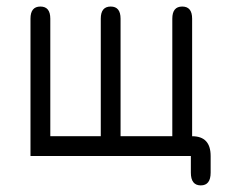

<svg xmlns="http://www.w3.org/2000/svg" viewBox="-20 -477 698 587"><path d="M288.1 -419.9Q288.1 -457 318.4 -457Q348.6 -457 348.6 -419.9V-60.5H506.8V-419.9Q506.8 -457 537.1 -457Q567.4 -457 567.4 -419.9V-60.5Q624 -60.5 624 0V50.8Q624 89.8 593.8 89.8Q563.5 89.8 563.5 50.8V0H73.2V-419.9Q73.2 -457 103.5 -457Q133.8 -457 133.8 -419.9V-60.5H288.1Z"/></svg>

Font: Jura
Style: Medium
Weight: 500
Version: Version 2.6.1